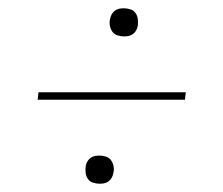

<svg xmlns="http://www.w3.org/2000/svg" viewBox="-20 -572 540 464"><path d="M280 -484Q272 -484 264 -486.5Q256 -489 251.5 -495.5Q247 -502 245.5 -510Q244 -518 246 -526Q247 -532 250 -537.5Q253 -543 258 -546.5Q263 -550 268.5 -551Q274 -552 279 -552Q287 -552 295 -549.5Q303 -547 307.5 -540.5Q312 -534 313 -526Q314 -518 313 -510Q312 -504 309 -498.5Q306 -493 301 -489.5Q296 -486 290.5 -485Q285 -484 280 -484ZM427 -331H71L73 -349H429ZM221 -128Q213 -128 205 -130.5Q197 -133 192.5 -139.5Q188 -146 187 -154Q186 -162 187 -170Q188 -176 191 -181.5Q194 -187 199 -190.5Q204 -194 209.5 -195Q215 -196 220 -196Q228 -196 236 -193.5Q244 -191 248.5 -184.5Q253 -178 254.5 -170Q256 -162 254 -154Q253 -148 250 -142.5Q247 -137 242 -133.5Q237 -130 231.5 -129Q226 -128 221 -128Z"/></svg>

Font: Iosevka Term Curly Thin
Style: Italic
Weight: 100
Italic angle: -9°
Designer: Belleve Invis
Foundry: Belleve Invis
Version: Version 32.3.0